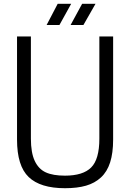

<svg xmlns="http://www.w3.org/2000/svg" viewBox="-20 -970 679 1001"><path d="M318.8 11.2Q190.4 11.2 129.6 -46.9Q68.8 -105 68.8 -242.2V-779.8H141.1V-247.1Q141.1 -173.8 161.1 -131.1Q181.2 -88.4 218.8 -71.3Q256.3 -54.2 318.8 -54.2Q412.6 -54.2 455.3 -96.9Q498 -139.6 498 -247.1V-779.8H569.8V-242.2Q569.8 -172.4 554.2 -123.5Q538.6 -74.7 506.3 -44.9Q474.1 -15.1 428.5 -2Q382.8 11.2 318.8 11.2ZM408.2 -950.2H478L415 -839.8H348.1ZM280.8 -950.2H351.1L290 -839.8H223.1Z"/></svg>

Font: Cooper Hewitt
Style: Book
Weight: 705
Designer: Village Type and Design LLC
Foundry: Cooper Hewitt Smithsonian Design Museum
Version: 1.000